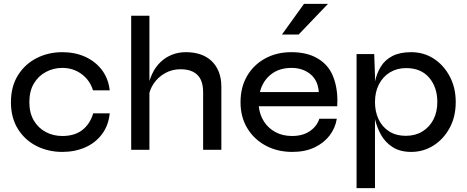

<svg xmlns="http://www.w3.org/2000/svg" viewBox="-20 -781 2433 1001"><path d="M552 -190Q546 -128 512.5 -82.5Q479 -37 425 -13Q371 11 305 11Q232 11 171 -19.5Q110 -50 73.5 -108.5Q37 -167 37 -248Q37 -330 73.5 -388.5Q110 -447 171 -478Q232 -509 305 -509Q371 -509 424 -485Q477 -461 511 -416.5Q545 -372 552 -310H465Q448 -364 404.5 -395.5Q361 -427 305 -427Q259 -427 219.5 -406Q180 -385 156.5 -345.5Q133 -306 133 -248Q133 -192 156.5 -152.5Q180 -113 219 -92.5Q258 -72 305 -72Q369 -72 409 -103Q449 -134 466 -190Z M1039 0V-301Q1039 -341 1026 -367Q1013 -393 987 -406.5Q961 -420 921 -420Q877 -420 840.5 -399.5Q804 -379 781 -345Q766 -322 759 -297V0H664V-699H759V-359Q765 -378 774 -397Q790 -431 815.5 -456Q841 -481 875 -495Q909 -509 949 -509Q991 -509 1025 -497.5Q1059 -486 1083.5 -462.5Q1108 -439 1121 -405.5Q1134 -372 1134 -329V0Z M1645 -162H1736Q1728 -113 1698 -74Q1668 -35 1619 -12Q1570 11 1504 11Q1426 11 1365 -22Q1304 -55 1269 -113Q1234 -171 1234 -248Q1234 -326 1268 -384.5Q1302 -443 1362 -476Q1422 -509 1499 -509Q1580 -509 1635 -477Q1690 -445 1714.5 -387.5Q1739 -330 1739 -256Q1739 -242 1738 -227H1329Q1334 -182 1356.5 -147Q1379 -112 1416.5 -92Q1454 -72 1503 -72Q1558 -72 1595 -97Q1632 -122 1645 -162ZM1500 -427Q1435 -427 1392 -392.5Q1349 -358 1335 -301H1642Q1638 -362 1598 -394.5Q1558 -427 1500 -427ZM1450 -601 1565 -761H1690L1537 -601Z M2124 11Q2066 11 2027 -14Q1988 -39 1966 -79Q1945 -117 1935 -160V200H1839V-499H1931L1935 -386V-357Q1945 -400 1965 -433Q1987 -469 2026 -489Q2065 -509 2124 -509Q2189 -509 2241 -475.5Q2293 -442 2324.5 -383Q2356 -324 2356 -249Q2356 -172 2324 -113.5Q2292 -55 2239.5 -22Q2187 11 2124 11ZM2097 -73Q2145 -73 2182 -95.5Q2219 -118 2239.5 -157.5Q2260 -197 2260 -249Q2260 -326 2217.5 -376Q2175 -426 2097 -426Q2050 -426 2013.5 -404Q1977 -382 1956 -342Q1935 -302 1935 -249Q1935 -199 1953.5 -159.5Q1972 -120 2008 -96.5Q2044 -73 2097 -73Z"/></svg>

Font: Syne Med Modified
Style: Regular
Weight: 500
Designer: Lucas Descroix
Foundry: Bonjour Monde
Version: Version 2.200